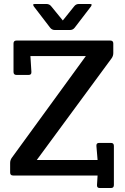

<svg xmlns="http://www.w3.org/2000/svg" viewBox="-20 -883 628 966"><path d="M63 -679H535Q550 -679 550 -664V-616Q550 -601 541 -589L165 -78H471L465 -149Q464 -164 479 -164H538Q553 -164 553 -149V48Q553 63 538 63H482Q467 63 468 48L471 0H46Q31 0 31 -15V-63Q31 -78 40 -90L412 -601H133L138 -521Q139 -506 124 -506H63Q48 -506 48 -521V-664Q48 -679 63 -679ZM377 -863H432Q441 -863 441 -859.5Q441 -856 438 -851L356 -744Q347 -732 332 -732H256Q241 -732 232 -744L150 -851Q147 -856 147 -859.5Q147 -863 156 -863H213Q229 -863 238 -851L296 -780L353 -851Q362 -863 377 -863Z"/></svg>

Font: Crete Round
Style: Regular
Weight: 400
Designer: Veronika Burian
Foundry: TypeTogether
Version: Version 1.001